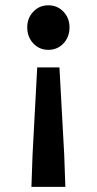

<svg xmlns="http://www.w3.org/2000/svg" viewBox="-20 -541 374 743"><path d="M101.6 182.1 106 57.1 124 -280.3H210L228.5 57.1L232.9 182.1ZM167 -348.1Q132.3 -348.1 108.9 -373Q85.4 -397.9 85.4 -435.1Q85.4 -471.2 108.9 -495.8Q132.3 -520.5 167 -520.5Q202.1 -520.5 225.6 -495.8Q249 -471.2 249 -435.1Q249 -397.9 225.6 -373Q202.1 -348.1 167 -348.1Z"/></svg>

Font: Akatab ExtraBold
Style: Regular
Weight: 800
Designer: SIL International
Foundry: SIL International
Version: Version 3.000